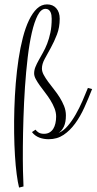

<svg xmlns="http://www.w3.org/2000/svg" viewBox="-20 -635 435 865"><path d="M232.9 -109.9Q232.9 -128.4 225.6 -147Q218.3 -165.5 207.3 -183.3Q196.3 -201.2 183.3 -217.8Q170.4 -234.4 159.4 -249.8Q148.4 -265.1 141.1 -278.8Q133.8 -292.5 133.8 -304.2Q133.8 -318.8 139.6 -333.3Q145.5 -347.7 154.3 -363.5Q163.1 -379.4 173.3 -397.5Q183.6 -415.5 192.4 -438Q201.2 -460.4 207 -488Q212.9 -515.6 212.9 -550.8Q212.9 -558.6 211.7 -566.7Q210.4 -574.7 207.3 -581.1Q204.1 -587.4 198.7 -591.3Q193.4 -595.2 185.1 -595.2Q165 -595.2 149.9 -566.2Q134.8 -537.1 123.5 -488.3Q112.3 -439.5 104.7 -375.7Q97.2 -312 92.5 -242.9Q87.9 -173.8 85.7 -104.2Q83.5 -34.7 83 26.1Q82.5 86.9 83.5 134Q84.5 181.2 85.9 205.1L65.9 210Q60.1 187 55.2 149.9Q50.3 112.8 47.4 65.9Q44.4 19 43.7 -35.2Q43 -89.4 44.7 -146Q46.4 -202.6 51 -259.5Q55.7 -316.4 63.5 -368.4Q71.3 -420.4 83 -465.6Q94.7 -510.7 110.6 -543.9Q126.5 -577.1 146.5 -596.2Q166.5 -615.2 191.9 -615.2Q218.3 -615.2 233.6 -597.7Q249 -580.1 249 -550.8Q249 -511.7 236.6 -479.5Q224.1 -447.3 209 -419.9Q193.8 -392.6 181.4 -369.6Q168.9 -346.7 168.9 -326.2Q168.9 -312.5 177 -297.6Q185.1 -282.7 197 -266.4Q209 -250 222.9 -232.7Q236.8 -215.3 248.8 -196.3Q260.7 -177.2 268.8 -157Q276.9 -136.7 276.9 -115.2Q276.9 -84.5 268.1 -65.4Q259.3 -46.4 244.1 -36.1Q265.6 -44.9 284.9 -67.4Q304.2 -89.8 320.8 -118.9Q337.4 -147.9 351.3 -179.7Q365.2 -211.4 376 -238.8L395 -233.9Q378.4 -191.4 360.1 -150.9Q341.8 -110.4 318.6 -78.6Q295.4 -46.9 266.4 -27.3Q237.3 -7.8 199.2 -7.8Q189 -7.8 178.2 -9.5Q167.5 -11.2 157.7 -14.9Q147.9 -18.6 139.2 -24.9Q130.4 -31.2 124 -40L140.1 -50.8Q144.5 -43.9 153.8 -38.1Q163.1 -32.2 178.2 -32.2Q192.9 -32.2 203.1 -38.3Q213.4 -44.4 220 -54.9Q226.6 -65.4 229.7 -79.6Q232.9 -93.8 232.9 -109.9Z"/></svg>

Font: Clicker Script
Style: Regular
Weight: 400
Designer: Astigmatic (AOETI)
Foundry: Astigmatic (AOETI)
Version: Version 1.000